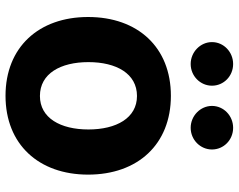

<svg xmlns="http://www.w3.org/2000/svg" viewBox="-100 -704 815 654"><g transform="rotate(90 307.0 -377.5)"><path d="M38.4 -270.6C38.4 -102.6 141.3 10.7 306.8 10.7C472.3 10.7 575.3 -102.6 575.3 -270.6C575.3 -439.6 472.3 -552.6 306.8 -552.6C141.3 -552.6 38.4 -439.6 38.4 -270.6ZM192.1 -271.7C192.1 -366.8 231.2 -437.1 307.5 -437.1C382.5 -437.1 421.5 -366.8 421.5 -271.7C421.5 -176.5 382.5 -106.5 307.5 -106.5C231.2 -106.5 192.1 -176.5 192.1 -271.7ZM341.3 -692.5C341.3 -653.1 375 -620 415.8 -620C457 -620 489.7 -653.1 489.7 -692.5C489.7 -732.6 457 -764.6 415.8 -764.6C375 -764.6 341.3 -732.6 341.3 -692.5ZM123.9 -692.5C123.9 -653.1 157.7 -620 198.5 -620C239.7 -620 272.4 -653.1 272.4 -692.5C272.4 -732.6 239.7 -764.6 198.5 -764.6C157.7 -764.6 123.9 -732.6 123.9 -692.5Z"/></g></svg>

Font: Inter-Hewn
Style: Bold
Weight: 700
Designer: Rasmus Andersson
Foundry: rsms
Version: Version 3.012;git-f93a4a705